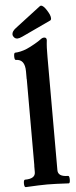

<svg xmlns="http://www.w3.org/2000/svg" viewBox="-60 -916 375 951"><g transform="rotate(-5 127.5 -440.5)"><path d="M249 -14.6Q249 3.9 242.2 3.9Q171.4 0 135.3 0Q99.1 0 28.3 3.9Q24.9 3.9 22.9 -1Q21 -5.9 21 -14.6Q21 -33.2 28.3 -33.2Q79.6 -33.2 79.6 -65.9V-98.6H80.1V-528.8H79.6V-566.9Q79.6 -627.9 34.7 -627.9Q27.8 -627.9 27.8 -646Q27.8 -664.1 34.7 -664.1Q44.9 -664.1 61.5 -667.7Q78.1 -671.4 93.8 -678.2Q109.9 -685.1 132.8 -698.2Q155.8 -711.4 163.1 -717.3Q169.4 -722.2 173.8 -724.1Q178.2 -726.1 183.6 -726.1Q189.5 -726.1 192.6 -722.7Q195.8 -719.2 195.8 -712.9Q193.4 -692.9 192.6 -674.1Q191.9 -655.3 191.9 -627.9V-65.9Q191.9 -33.2 242.2 -33.2Q249 -33.2 249 -14.6ZM75.7 -739.7Q61 -732.9 51.8 -732.9Q39.1 -732.9 32.2 -744.6Q28.8 -749.5 28.8 -755.4Q28.8 -770.5 48.3 -785.2L175.3 -882.3Q178.7 -884.8 181.6 -884.8Q194.3 -884.8 211.9 -855.5Q226.1 -833 226.1 -818.4Q226.1 -810.1 220.7 -807.6Z"/></g></svg>

Font: JuniusX
Style: Bold
Weight: 700
Designer: Peter S. Baker
Foundry: Briery Creek Software
Version: Version 1.004